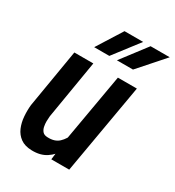

<svg xmlns="http://www.w3.org/2000/svg" viewBox="-182 -858 889 975"><g transform="rotate(30 262.5 -370.0)"><path d="M279.8 -130.9 349.1 -528.3H460.4L368.7 0H263.7ZM310.5 -236.8 341.8 -237.8Q336.9 -196.3 326.2 -152.3Q315.4 -108.4 294.7 -71Q273.9 -33.7 239.5 -11Q205.1 11.7 154.3 10.3Q113.3 9.3 88.4 -8.8Q63.5 -26.9 51 -55.9Q38.6 -85 35.9 -119.4Q33.2 -153.8 36.6 -187L93.8 -528.3H205.1L147.9 -185.5Q146.5 -172.4 146.2 -155.8Q146 -139.2 149.4 -123.8Q152.8 -108.4 162.1 -98.1Q171.4 -87.9 189.9 -87.4Q232.9 -85 257.6 -108.2Q282.2 -131.3 294.2 -166.7Q306.2 -202.1 310.5 -236.8ZM300.8 -602.1 413.1 -749.5H525.4L395 -602.1ZM167.5 -602.1 260.3 -749.5H369.6L256.3 -602.1Z"/></g></svg>

Font: Roboto Condensed Medium
Style: Italic
Weight: 500
Italic angle: -12°
Designer: Christian Robertson
Foundry: Google
Version: Version 3.0; 2020